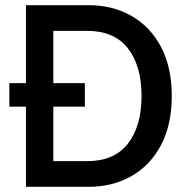

<svg xmlns="http://www.w3.org/2000/svg" viewBox="-20 -720 717 740"><path d="M80 0V-309H16V-399.5H80V-700H321Q414.5 -700 487 -658.5Q559.5 -617 600.8 -538.8Q642 -460.5 642 -350Q642 -239.5 600.8 -161.2Q559.5 -83 487 -41.5Q414.5 0 321 0ZM185.5 -99H316.5Q420.5 -99 473 -166.5Q525.5 -234 525.5 -350Q525.5 -466 473 -533.5Q420.5 -601 316.5 -601H185.5V-399.5H307V-309H185.5Z"/></svg>

Font: Cabin SemiCondensedMedium
Style: Regular
Weight: 500
Width: 4
Designer: Pablo Impallari
Foundry: Pablo Impallari. http://www.impallari.com Igino Marini. http://www.ikern.com
Version: Version 3.001